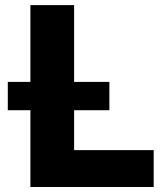

<svg xmlns="http://www.w3.org/2000/svg" viewBox="-20 -748 658 768"><path d="M101.6 0V-727.5H276.4V-147.5H594.7V0ZM11.2 -307.1V-420.4H417.5V-307.1Z"/></svg>

Font: Inter 28pt ExtraBold
Style: Regular
Weight: 800
Designer: Rasmus Andersson
Foundry: rsms
Version: Version 4.001;git-66647c0bb